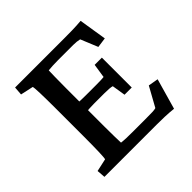

<svg xmlns="http://www.w3.org/2000/svg" viewBox="-129 -579 699 699"><g transform="rotate(-45 221.0 -229.5)"><path d="M388.7 3.9Q366.7 1.5 344.5 0.7Q322.3 0 303.7 0H34.2L31.7 -32.7L81.1 -43.5Q83 -48.8 84 -79.8Q85 -110.8 85 -161.1V-297.4Q85 -349.6 84 -380.4Q83 -411.1 81.1 -416L31.7 -426.8L34.2 -460H282.7Q301.3 -460 326.7 -460.4Q352.1 -460.9 374.5 -462.9L391.6 -355.5L353 -350.1L325.7 -416.5Q311.5 -419.9 293.5 -419.9H214.4Q199.2 -419.9 187 -419.2Q174.8 -418.5 165 -417.5Q164.6 -411.1 164.1 -384.3Q163.6 -357.4 163.6 -325.7V-129.9Q163.6 -101.1 164.1 -77.4Q164.6 -53.7 165 -45.4Q177.7 -43.9 190.7 -43.5Q203.6 -43 221.7 -43H286.6Q314 -43 324.7 -43.5Q335.4 -43.9 342.3 -45.9L383.8 -121.1L422.4 -114.3ZM297.4 -159.7 289.1 -211.9Q277.8 -215.3 249.5 -215.3H196.3Q184.6 -215.3 172.9 -214.6Q161.1 -213.9 150.4 -212.9V-259.3Q171.9 -257.8 196.3 -257.8H249.5Q279.8 -257.8 289.1 -259.3L297.4 -313.5H334.5V-159.7Z"/></g></svg>

Font: Lateef
Style: Regular
Weight: 400
Designer: SIL International
Foundry: SIL International
Version: Version 4.200